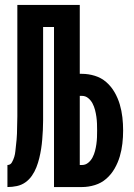

<svg xmlns="http://www.w3.org/2000/svg" viewBox="-20 -755 540 775"><path d="M10 0V-89Q22 -89 28 -99.5Q34 -110 37.5 -121.5Q41 -133 42 -144.5Q43 -156 44.5 -168Q46 -180 47 -191.5Q48 -203 48.5 -215Q49 -227 49 -238.5Q49 -250 49.5 -262Q50 -274 50 -285.5Q50 -297 50 -309V-735H302V-457H311Q337 -457 363 -449Q389 -441 409 -423.5Q429 -406 442.5 -382.5Q456 -359 463.5 -333.5Q471 -308 474 -281.5Q477 -255 477 -228Q477 -202 474 -175.5Q471 -149 463.5 -123.5Q456 -98 442.5 -74.5Q429 -51 409 -33.5Q389 -16 363 -8Q337 0 311 0H198V-646H154V-307Q154 -287 154 -268Q154 -249 153 -230Q152 -211 150.5 -192Q149 -173 146 -154Q143 -135 138.5 -116.5Q134 -98 127 -80Q120 -62 109 -46Q98 -30 82.5 -19Q67 -8 48 -4Q29 0 10 0ZM302 -89H311Q325 -89 336 -98Q347 -107 353.5 -119.5Q360 -132 363.5 -145.5Q367 -159 369 -173Q371 -187 371.5 -200.5Q372 -214 372 -228Q372 -242 371.5 -256Q371 -270 369 -284Q367 -298 363.5 -311.5Q360 -325 353.5 -337.5Q347 -350 336 -359Q325 -368 311 -368H302Z"/></svg>

Font: Iosevka Extrabold
Style: Regular
Weight: 800
Monospace: yes
Designer: Belleve Invis
Foundry: Belleve Invis
Version: Version 32.5.0; ttfautohint (v1.8.4)